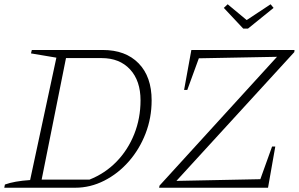

<svg xmlns="http://www.w3.org/2000/svg" viewBox="-23 -879 1399 899"><path d="M458 -645Q565 -645 626 -582.5Q687 -520 687 -409Q687 -327 658.5 -253.5Q630 -180 580 -123Q530 -66 465 -33Q400 0 329 0H-3L0 -15Q44 -31 118 -36L241 -609L122 -629L126 -645ZM396 -38Q469 -67 522.5 -122Q576 -177 605.5 -251Q635 -325 635 -409Q635 -501 586 -554Q537 -607 453 -607H286L172 -38ZM1355 -635 803 -32 1196 -40 1251 -193H1266L1232 0H722L724 -10L1274 -613L908 -606L854 -458H839L873 -645H1356ZM1116 -745 1025 -842 1043 -859 1132 -785 1244 -859 1258 -842 1138 -745Z"/></svg>

Font: Piazzolla SC ExtraLight
Style: Italic
Weight: 200
Italic angle: -11.3°
Designer: Juan Pablo del Peral
Foundry: Huerta Tipografica
Version: Version 1.330